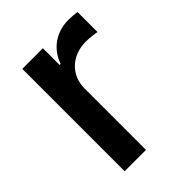

<svg xmlns="http://www.w3.org/2000/svg" viewBox="-167 -639 724 724"><g transform="rotate(-45 195.0 -277.0)"><path d="M70.8 0H184.6V-328.1C184.6 -398.9 238.3 -449.2 312 -449.2C335 -449.2 360.8 -445.8 369.6 -443.4V-550.3C357.9 -552.2 337.4 -553.7 323.7 -553.7C260.7 -553.7 206.5 -517.6 186.5 -457H180.7V-545.9H70.8Z"/></g></svg>

Font: Raveo Medium
Style: Regular
Weight: 500
Designer: Jakub Foglar, Rasmus Andersson (Inter)
Foundry: Jakubfoglar.com
Version: Version 1.100;Glyphs 3.2.3 (3260)